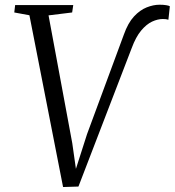

<svg xmlns="http://www.w3.org/2000/svg" viewBox="-20 -764 722 793"><path d="M240.5 8.5 101.5 -701 39 -712.5 42.5 -743H282.5L278 -712.5L180.5 -700.5L278.5 -172.5L299 -28.5L282 -30.5L339.5 -210L491.5 -621Q508.5 -669 533.2 -695.8Q558 -722.5 585.8 -733.5Q613.5 -744.5 639 -744.5Q655.5 -744.5 667 -742.5Q678.5 -740.5 681.5 -738L675.5 -682.5Q670.5 -684 665.2 -684.8Q660 -685.5 652.5 -685.5Q631.5 -685.5 608.2 -674.8Q585 -664 563 -637.8Q541 -611.5 524 -565.5L304 6.5Z"/></svg>

Font: Merriweather 72pt Light
Style: Italic
Weight: 300
Italic angle: -7.8°
Version: Version 2.101